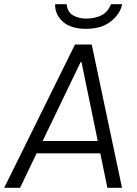

<svg xmlns="http://www.w3.org/2000/svg" viewBox="-38 -899 658 919"><path d="M-18 0 321 -686H401L546 0H476L442 -165H137L58 0ZM430 -224 352 -602H348L166 -224ZM374 -761Q299 -761 261.5 -796.5Q224 -832 226 -879H281Q285 -840 312.5 -825Q340 -810 376 -810Q414 -810 446 -825Q478 -840 493 -879H547Q537 -832 492.5 -796.5Q448 -761 374 -761Z"/></svg>

Font: Chivo Mono Medium ExtraLight
Style: Italic
Weight: 250
Italic angle: -8.05°
Monospace: yes
Version: Version 1.008